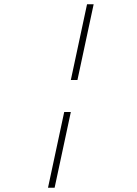

<svg xmlns="http://www.w3.org/2000/svg" viewBox="-20 -770 640 900"><path d="M312 -395 388 -750H419L343 -395ZM205 110 281 -245H312L236 110Z"/></svg>

Font: Geist Mono Thin
Style: Italic
Weight: 100
Italic angle: -12°
Monospace: yes
Designer: Basement.studio, Andrés Briganti, Mateo Zaragoza
Foundry: Basement.studio, Vercel, Andrés Briganti, Guido Ferreyra, Mateo Zaragoza
Version: Version 1.500; ttfautohint (v1.8.4.7-5d5b)